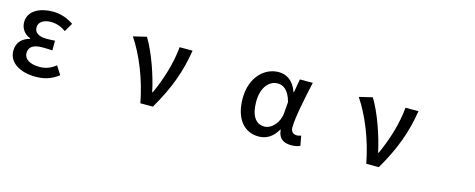

<svg xmlns="http://www.w3.org/2000/svg" viewBox="-31 -1074 4062 1642"><g transform="rotate(15 2000.0 -253.5)"><path d="M288 35C363 35 422 19 490 -32L442 -107C393 -68 347 -55 300 -55C213 -55 162 -88 162 -142C162 -196 202 -223 281 -223C309 -223 338 -222 370 -220V-306C343 -304 320 -303 298 -303C222 -303 188 -331 188 -376C188 -425 235 -452 297 -452C345 -452 389 -436 430 -407L474 -483C422 -519 358 -542 292 -542C176 -542 74 -494 74 -391C74 -341 103 -291 160 -271V-266C97 -249 48 -209 48 -131C48 -26 151 35 288 35Z M1214 22H1325C1440 -175 1498 -335 1529 -528H1414C1402 -387 1354 -231 1292 -96H1287C1259 -234 1191 -429 1121 -542L1004 -514C1097 -376 1176 -180 1214 22Z M2263 35C2332 35 2388 0 2428 -70H2432C2437 4 2482 35 2551 35C2587 35 2613 28 2630 20L2614 -67C2602 -62 2589 -59 2577 -59C2546 -59 2523 -77 2523 -114C2523 -209 2563 -389 2593 -528H2479L2458 -409H2454C2422 -505 2357 -542 2290 -542C2163 -542 2048 -432 2048 -246C2048 -65 2135 35 2263 35ZM2167 -247C2167 -381 2235 -446 2305 -446C2354 -446 2403 -418 2431 -315L2423 -214C2416 -130 2353 -60 2288 -60C2212 -60 2167 -125 2167 -247Z M3214 22H3325C3440 -175 3498 -335 3529 -528H3414C3402 -387 3354 -231 3292 -96H3287C3259 -234 3191 -429 3121 -542L3004 -514C3097 -376 3176 -180 3214 22Z"/></g></svg>

Font: コーポレート・ロゴ ver3 Medium
Style: Regular
Weight: 500
Designer: [KANA_main] LOGOTYPE.JP [Source Han Sans] Ryoko NISHIZUKA 西塚涼子 (kana, bopomofo & ideographs); Paul D. Hunt (Latin, Greek
Version: Version 12.001;FEAKit 1.0